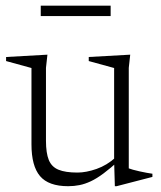

<svg xmlns="http://www.w3.org/2000/svg" viewBox="-20 -632 554 662"><path d="M138.5 -146.5Q138.5 -104.5 148.2 -80.5Q158 -56.5 181.8 -46.8Q205.5 -37 247 -37Q277 -37 312.8 -49.5Q348.5 -62 379 -89.5L391.5 -79.5Q361 -52 337.2 -34.2Q313.5 -16.5 293.2 -7Q273 2.5 254.2 6.2Q235.5 10 215 10Q147.5 10 118 -24.8Q88.5 -59.5 88.5 -134.5V-397.5L1 -421.5V-435.5L143.5 -443.5L138.5 -398ZM376 10 373.5 -75.5V-397.5L286 -421.5V-435.5L429 -443.5L424 -398V-51.5Q428.5 -49.5 438.5 -46.8Q448.5 -44 461.2 -41.2Q474 -38.5 485.8 -36.2Q497.5 -34 505.5 -33V-22L382 10ZM120.5 -576.5V-612.5H361.5V-576.5Z"/></svg>

Font: Newsreader 24pt Light
Style: Regular
Weight: 300
Designer: Hugues Gentile
Foundry: Production Type
Version: Version 1.003